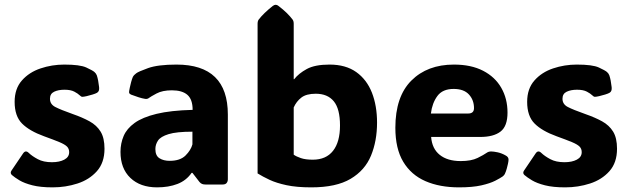

<svg xmlns="http://www.w3.org/2000/svg" viewBox="-20 -788 2685 820"><path d="M205.1 12.2Q152.8 12.2 118.4 3.4Q84 -5.4 63.2 -17.8Q42.5 -30.3 30.8 -40.5Q22 -48.8 28.8 -59.1L78.6 -132.8Q89.4 -148.4 103 -134.8Q117.2 -121.1 141.4 -108.2Q165.5 -95.2 201.7 -95.2Q233.9 -95.2 254.6 -106.2Q275.4 -117.2 275.4 -138.2Q275.4 -152.8 266.1 -162.1Q256.8 -171.4 233.4 -181.2Q210 -190.9 168 -206.1Q106 -228.5 74.2 -260.3Q42.5 -292 42.5 -353Q42.5 -409.2 73.5 -444.3Q104.5 -479.5 153.1 -495.8Q201.7 -512.2 254.4 -512.2Q321.3 -512.2 348.4 -499.8Q375.5 -487.3 383.3 -480.5Q390.6 -474.1 393.6 -465.8Q399.9 -446.8 403.3 -415.5Q405.3 -397.5 394 -391.6Q388.2 -388.2 375.5 -384.3Q362.8 -380.4 350.1 -377.4Q337.4 -374.5 331.1 -374.5Q329.1 -374.5 326.9 -375.7Q324.7 -377 319.3 -381.8Q313 -388.2 297.6 -396.5Q282.2 -404.8 255.4 -404.8Q229 -404.8 211.2 -396.2Q193.4 -387.7 193.4 -366.2Q193.4 -342.8 216.1 -331.1Q238.8 -319.3 291 -300.8Q332 -286.6 362.5 -269.8Q393.1 -252.9 409.7 -225.8Q426.3 -198.7 426.3 -152.8Q426.3 -93.3 393.8 -56.9Q361.3 -20.5 310.8 -4.2Q260.3 12.2 205.1 12.2Z M650.9 12.2Q579.1 12.2 536.9 -28.1Q494.6 -68.4 494.6 -139.2Q494.6 -175.8 508.1 -207.3Q521.5 -238.8 554.9 -262.9Q588.4 -287.1 648.7 -301.8Q709 -316.4 802.7 -318.8Q802.7 -363.3 780.5 -382.8Q758.3 -402.3 713.9 -402.3Q673.8 -402.3 648.4 -388.7Q623 -375 616.7 -370.1Q609.9 -364.3 600.1 -365.7Q586.9 -367.7 572 -372.6Q557.1 -377.4 540 -383.8Q537.6 -384.8 534.7 -387Q531.7 -389.2 531.2 -393.6Q531.2 -396 531.7 -399.7Q532.2 -403.3 534.2 -413.1Q536.1 -422.9 540 -437.3Q543.9 -451.7 547.4 -459.5Q551.8 -467.8 562 -475.1Q570.3 -481.9 612.3 -497.1Q654.3 -512.2 733.9 -512.2Q953.1 -512.2 953.1 -298.8V-22.5Q953.1 -13.2 948 -6.6Q942.9 0 930.7 0H857.4Q849.6 0 843.5 -2.2Q837.4 -4.4 832 -10.7L801.8 -49.8H798.3Q775.9 -17.1 738 -2.4Q700.2 12.2 650.9 12.2ZM704.6 -101.1Q749.5 -101.1 772.5 -124Q795.4 -147 801.8 -171.4V-225.6Q733.9 -225.6 700 -215.1Q666 -204.6 654.8 -187.7Q643.6 -170.9 643.6 -151.4Q643.6 -123 661.1 -112.1Q678.7 -101.1 704.6 -101.1Z M1309.6 12.2Q1246.6 12.2 1203.6 2.9Q1160.6 -6.3 1131.3 -20Q1102.1 -33.7 1080.1 -47.4V-686.5Q1080.1 -698.2 1085 -704.6Q1105.5 -731.4 1145 -762.7Q1151.9 -767.6 1157.2 -767.6Q1163.6 -767.6 1169.4 -762.7Q1190.4 -746.6 1204.8 -732.4Q1219.2 -718.3 1229.5 -704.6Q1234.4 -698.2 1234.4 -686.5V-449.7H1236.3Q1255.9 -474.6 1290.5 -493.4Q1325.2 -512.2 1387.2 -512.2Q1456.5 -512.2 1501.5 -480.2Q1546.4 -448.2 1568.4 -392.3Q1590.3 -336.4 1590.3 -264.2Q1590.3 -186 1564.5 -123.3Q1538.6 -60.5 1477.3 -24.2Q1416 12.2 1309.6 12.2ZM1315.9 -106Q1372.6 -106 1402.3 -143.8Q1432.1 -181.6 1432.1 -252Q1432.1 -323.2 1405.5 -355.5Q1378.9 -387.7 1328.6 -387.7Q1288.1 -387.7 1266.8 -371.1Q1245.6 -354.5 1234.4 -329.1V-127.4Q1245.1 -119.6 1264.9 -112.8Q1284.7 -106 1315.9 -106Z M1940.4 12.2Q1857.9 12.2 1796.9 -14.4Q1735.8 -41 1702.1 -97.2Q1668.5 -153.3 1668.5 -242.2Q1668.5 -375.5 1736.8 -443.8Q1805.2 -512.2 1918.5 -512.2Q1992.2 -512.2 2043.2 -485.8Q2094.2 -459.5 2120.8 -413.1Q2147.5 -366.7 2147.5 -307.1Q2147.5 -249 2117.7 -226.1Q2087.9 -203.1 2030.8 -203.1H1821.3Q1825.2 -152.8 1858.2 -126.5Q1891.1 -100.1 1947.8 -100.1Q1992.7 -100.1 2019.8 -113.5Q2046.9 -127 2057.6 -134.8Q2066.9 -141.6 2078.6 -141.1Q2087.9 -141.1 2105.2 -137.5Q2122.6 -133.8 2139.6 -124Q2151.9 -117.7 2151.9 -106.4Q2151.9 -100.1 2149.4 -88.4Q2147.9 -81.5 2144.5 -68.6Q2141.1 -55.7 2135.7 -44.4Q2132.8 -39.1 2126.5 -34.2Q2116.7 -27.3 2095 -16.1Q2073.2 -4.9 2035.6 3.7Q1998 12.2 1940.4 12.2ZM1820.3 -303.2H1979.5Q2004.4 -303.2 2004.4 -326.2Q2004.4 -360.8 1982.7 -384.5Q1960.9 -408.2 1917.5 -408.2Q1870.1 -408.2 1847.9 -377.9Q1825.7 -347.7 1820.3 -303.2Z M2394 12.2Q2341.8 12.2 2307.4 3.4Q2272.9 -5.4 2252.2 -17.8Q2231.4 -30.3 2219.7 -40.5Q2210.9 -48.8 2217.8 -59.1L2267.6 -132.8Q2278.3 -148.4 2292 -134.8Q2306.2 -121.1 2330.3 -108.2Q2354.5 -95.2 2390.6 -95.2Q2422.9 -95.2 2443.6 -106.2Q2464.4 -117.2 2464.4 -138.2Q2464.4 -152.8 2455.1 -162.1Q2445.8 -171.4 2422.4 -181.2Q2398.9 -190.9 2356.9 -206.1Q2294.9 -228.5 2263.2 -260.3Q2231.4 -292 2231.4 -353Q2231.4 -409.2 2262.5 -444.3Q2293.5 -479.5 2342 -495.8Q2390.6 -512.2 2443.4 -512.2Q2510.3 -512.2 2537.4 -499.8Q2564.5 -487.3 2572.3 -480.5Q2579.6 -474.1 2582.5 -465.8Q2588.9 -446.8 2592.3 -415.5Q2594.2 -397.5 2583 -391.6Q2577.1 -388.2 2564.5 -384.3Q2551.8 -380.4 2539.1 -377.4Q2526.4 -374.5 2520 -374.5Q2518.1 -374.5 2515.9 -375.7Q2513.7 -377 2508.3 -381.8Q2502 -388.2 2486.6 -396.5Q2471.2 -404.8 2444.3 -404.8Q2418 -404.8 2400.1 -396.2Q2382.3 -387.7 2382.3 -366.2Q2382.3 -342.8 2405 -331.1Q2427.7 -319.3 2480 -300.8Q2521 -286.6 2551.5 -269.8Q2582 -252.9 2598.6 -225.8Q2615.2 -198.7 2615.2 -152.8Q2615.2 -93.3 2582.8 -56.9Q2550.3 -20.5 2499.8 -4.2Q2449.2 12.2 2394 12.2Z"/></svg>

Font: ADLaM Display
Style: Regular
Weight: 400
Designer: Mark Jamra, Neil Patel, Concept: Andrew Footit
Foundry: Microsoft
Version: Version 2.000; ttfautohint (v1.8.4.7-5d5b);gftools[0.9.28]